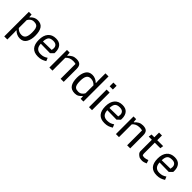

<svg xmlns="http://www.w3.org/2000/svg" viewBox="282 -2055 3625 3625"><g transform="rotate(45 2094.5 -242.0)"><path d="M74 -470H147L151 -406H159Q221 -478 305 -478Q398 -478 439 -416Q480 -354 480 -235Q480 -131 439 -61.5Q398 8 307 8Q265 8 226 -9.5Q187 -27 159 -56H153L156 9V187H74ZM394 -238Q394 -300 384 -336.5Q374 -373 348.5 -390.5Q323 -408 276 -408Q233 -408 202.5 -385.5Q172 -363 156 -331V-119Q207 -62 282 -62Q342 -62 368 -106Q394 -150 394 -238Z M580 -231Q580 -347 635.5 -412.5Q691 -478 794 -478Q882 -478 925.5 -427.5Q969 -377 969 -289Q969 -269 968 -259L908 -200L659 -204Q661 -134 695 -97.5Q729 -61 795 -61Q840 -61 872.5 -72.5Q905 -84 939 -107L965 -44Q925 -19 886 -5.5Q847 8 790 8Q580 8 580 -231ZM888 -266Q894 -293 894 -315Q894 -359 868 -384Q842 -409 789 -409Q717 -409 688.5 -374.5Q660 -340 658 -262Z M1092 -470H1163L1169 -398H1177Q1209 -436 1248 -457Q1287 -478 1339 -478Q1409 -478 1441.5 -447.5Q1474 -417 1474 -344V0H1392V-397Q1361 -406 1325 -406Q1273 -406 1237 -390Q1201 -374 1174 -342V0H1092Z M1594 -235Q1594 -339 1635 -408.5Q1676 -478 1767 -478Q1809 -478 1848 -460.5Q1887 -443 1915 -414H1921L1918 -479V-671H2000V0H1927L1923 -64H1915Q1889 -31 1855.5 -11.5Q1822 8 1774 8Q1678 8 1636 -54Q1594 -116 1594 -235ZM1918 -139V-351Q1867 -408 1792 -408Q1732 -408 1706 -364Q1680 -320 1680 -232Q1680 -170 1690 -133.5Q1700 -97 1725.5 -79.5Q1751 -62 1798 -62Q1841 -62 1871.5 -84.5Q1902 -107 1918 -139Z M2147 -654H2233V-554H2147ZM2150 -470H2230V0H2150Z M2356 -231Q2356 -347 2411.5 -412.5Q2467 -478 2570 -478Q2658 -478 2701.5 -427.5Q2745 -377 2745 -289Q2745 -269 2744 -259L2684 -200L2435 -204Q2437 -134 2471 -97.5Q2505 -61 2571 -61Q2616 -61 2648.5 -72.5Q2681 -84 2715 -107L2741 -44Q2701 -19 2662 -5.5Q2623 8 2566 8Q2356 8 2356 -231ZM2664 -266Q2670 -293 2670 -315Q2670 -359 2644 -384Q2618 -409 2565 -409Q2493 -409 2464.5 -374.5Q2436 -340 2434 -262Z M2868 -470H2939L2945 -398H2953Q2985 -436 3024 -457Q3063 -478 3115 -478Q3185 -478 3217.5 -447.5Q3250 -417 3250 -344V0H3168V-397Q3137 -406 3101 -406Q3049 -406 3013 -390Q2977 -374 2950 -342V0H2868Z M3503 -1Q3470 -18 3447 -43Q3424 -68 3424 -101V-404H3340L3350 -470H3424V-596H3502V-470H3660L3650 -404H3502V-116Q3502 -95 3511 -74Q3535 -65 3560 -65Q3576 -65 3601.5 -71Q3627 -77 3649 -86L3671 -19Q3651 -9 3623 -0.5Q3595 8 3573 8Q3536 8 3503 -1Z M3751 -231Q3751 -347 3806.5 -412.5Q3862 -478 3965 -478Q4053 -478 4096.5 -427.5Q4140 -377 4140 -289Q4140 -269 4139 -259L4079 -200L3830 -204Q3832 -134 3866 -97.5Q3900 -61 3966 -61Q4011 -61 4043.5 -72.5Q4076 -84 4110 -107L4136 -44Q4096 -19 4057 -5.5Q4018 8 3961 8Q3751 8 3751 -231ZM4059 -266Q4065 -293 4065 -315Q4065 -359 4039 -384Q4013 -409 3960 -409Q3888 -409 3859.5 -374.5Q3831 -340 3829 -262Z"/></g></svg>

Font: Athiti Medium
Style: Regular
Weight: 500
Designer: CadsonDemak Team
Foundry: CadsonDemak
Version: Version 1.033